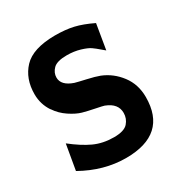

<svg xmlns="http://www.w3.org/2000/svg" viewBox="-171 -847 952 998"><g transform="rotate(-30 305.5 -347.5)"><path d="M40 -51 66 -202Q128 -153 181 -128.5Q234 -104 300 -104Q361 -104 383.5 -129.5Q406 -155 406 -189Q406 -245 341 -270H342Q330 -274 289.5 -282Q249 -290 218.5 -298.5Q188 -307 149.5 -332.5Q111 -358 86 -396V-395Q53 -444 53 -504Q53 -597 108.5 -656Q164 -715 296 -716Q360 -716 407.5 -705Q455 -694 515 -665L490 -515Q488 -516 468.5 -533Q449 -550 432 -562Q415 -574 378.5 -585Q342 -596 299 -596Q240 -596 217.5 -573.5Q195 -551 195 -522Q195 -475 262 -452Q279 -447 326 -436.5Q373 -426 399 -416Q462 -391 504.5 -335Q547 -279 547 -203Q547 21 300 21Q168 21 40 -51Z"/></g></svg>

Font: Coval
Style: Black
Weight: 1000
Foundry: Context Ltd
Version: Version 001.000